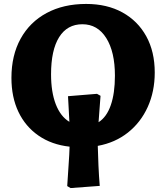

<svg xmlns="http://www.w3.org/2000/svg" viewBox="-20 -734 843 974"><path d="M338 220 321 210Q324 159 328 103Q332 47 333 10Q242 0 175.5 -46Q109 -92 73.5 -166.5Q38 -241 38 -339Q38 -453 84.5 -537.5Q131 -622 216.5 -668Q302 -714 417 -714Q523 -714 601 -671Q679 -628 722 -550Q765 -472 765 -366Q765 -270 729.5 -191.5Q694 -113 629 -61.5Q564 -10 476 6Q477 50 479.5 106Q482 162 486 209ZM480 -114Q521 -140 542 -200.5Q563 -261 563 -350Q563 -471 519 -541Q475 -611 398 -611Q321 -611 280 -545.5Q239 -480 239 -357Q239 -267 263 -205Q287 -143 332 -116Q330 -149 328.5 -182.5Q327 -216 325 -246L472 -258L490 -248Q487 -209 484.5 -175Q482 -141 480 -114Z"/></svg>

Font: Literata 12pt ExtraBold
Style: Regular
Weight: 800
Designer: Latin by Veronika Burian and Jose Scaglione. Greek by Irene Vlachou. Cyrillic by Vera Evstafieva.
Foundry: TypeTogether
Version: Version 3.002